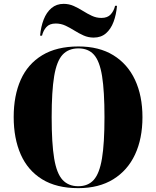

<svg xmlns="http://www.w3.org/2000/svg" viewBox="-20 -966 810 996"><path d="M386 10Q273 10 198.5 -36Q124 -82 87.5 -165Q51 -248 51 -359Q51 -470 87.5 -552Q124 -634 199 -679.5Q274 -725 387 -725Q494 -725 568 -679.5Q642 -634 680.5 -551.5Q719 -469 719 -358Q719 -247 680.5 -164.5Q642 -82 567.5 -36Q493 10 386 10ZM386 0Q437 0 466.5 -33Q496 -66 509 -144Q522 -222 522 -358Q522 -493 509.5 -571Q497 -649 467.5 -682Q438 -715 387 -715Q335 -715 304.5 -682Q274 -649 261 -571Q248 -493 248 -358Q248 -222 261 -144Q274 -66 304.5 -33Q335 0 386 0ZM466 -771Q438 -771 413.5 -782Q389 -793 366 -807.5Q343 -822 319.5 -833Q296 -844 269 -844Q237 -844 220.5 -825.5Q204 -807 198 -781H188Q192 -827 206.5 -864.5Q221 -902 247 -924Q273 -946 310 -946Q338 -946 362.5 -935Q387 -924 410 -909.5Q433 -895 456.5 -884Q480 -873 506 -873Q538 -873 554.5 -891.5Q571 -910 577 -936H587Q583 -890 569 -852.5Q555 -815 529.5 -793Q504 -771 466 -771Z"/></svg>

Font: Noto Serif Display SemiCondensed Black
Style: Regular
Weight: 900
Width: 4
Designer: Monotype Design Team
Foundry: Monotype Imaging Inc.
Version: Version 2.009